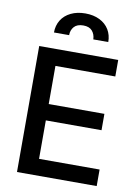

<svg xmlns="http://www.w3.org/2000/svg" viewBox="-99 -995 774 1061"><g transform="rotate(10 287.5 -464.5)"><path d="M72.3 -707H515.6V-614.3H179.7V-400.4H492.2V-308.6H179.7V-92.8H519.5V0H72.3ZM293 -928.7Q338.9 -928.7 373.3 -911.6Q407.7 -894.5 426 -864.3Q444.3 -834 444.3 -794.9H360.4Q359.4 -823.7 343 -842.5Q326.7 -861.3 293 -861.3Q258.3 -861.3 241.5 -842.3Q224.6 -823.2 224.6 -794.9H139.6Q139.6 -834 158.2 -864.3Q176.8 -894.5 211.7 -911.6Q246.6 -928.7 293 -928.7Z"/></g></svg>

Font: Pretendard Medium
Style: Regular
Weight: 500
Designer: Base glyphs from Inter by Rasmus Andersson; Hangeul glyphs from Noto Sans CJK(Source Han Sans) by Jang Soo-young and Kan
Foundry: Kil Hyung-jin
Version: Version 1.309